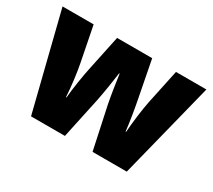

<svg xmlns="http://www.w3.org/2000/svg" viewBox="-109 -848 1064 957"><g transform="rotate(30 423.0 -369.5)"><path d="M449 -336 501 -93H698L837 -646H662L620 -448C610 -399 600 -320 596 -263H593C588 -311 576 -384 566 -434L525 -646H323L279 -437C271 -399 257 -315 253 -263H250C247 -320 237 -398 227 -448L188 -646H9L147 -93H342L393 -332C403 -382 415 -459 420 -498H423C428 -462 439 -385 449 -336Z"/></g></svg>

Font: Noto Sans Kannada UI SemiCondensed Black
Style: Regular
Weight: 900
Width: 4
Designer: Jelle Bosma - Monotype Design Team
Foundry: Monotype Imaging Inc.
Version: Version 2.005